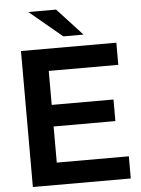

<svg xmlns="http://www.w3.org/2000/svg" viewBox="-64 -1045 802 1094"><g transform="rotate(-5 337.0 -498.0)"><path d="M140 -995.6H298.9L442.2 -840H326.7ZM638.9 0H78.9V-777.8H624.4V-651.1H226.7V-456.7H580V-333.3H226.7V-126.7H638.9Z"/></g></svg>

Font: Paperlogy 7 Bold
Style: Regular
Weight: 700
Designer: redesigned by Lee Juim, glyphs from Gmarket Sans & Montserrat
Foundry: PT&
Version: Version 1.001